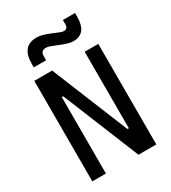

<svg xmlns="http://www.w3.org/2000/svg" viewBox="-219 -1035 1024 1147"><g transform="rotate(-30 293.0 -461.5)"><path d="M390.6 0 175.8 -527.3H130.9V-693.4H195.3L410.2 -166H434.6V0ZM72.3 0V-693.4H166V0ZM419.9 0V-693.4H513.7V0ZM109.9 -764.6V-789.1Q109.9 -850.1 135.5 -880.6Q161.1 -911.1 212.4 -911.1Q232.4 -911.1 254.2 -905Q275.9 -898.9 304.2 -887.2Q333 -875.5 348.1 -868.9Q363.3 -862.3 375.5 -862.3Q401.9 -862.3 401.9 -893.6V-922.9H485.8V-898.4Q485.8 -839.8 462.9 -810.5Q439.9 -781.2 394 -781.2Q377.4 -781.2 354.5 -788.1Q331.5 -794.9 299.8 -808.1Q278.8 -816.9 261.2 -823.5Q243.7 -830.1 231 -830.1Q194.8 -830.1 194.8 -793.9V-764.6Z"/></g></svg>

Font: Cascadia Mono PL
Style: Regular
Weight: 400
Monospace: yes
Designer: Aaron Bell
Foundry: Saja Typeworks
Version: Version 2102.003